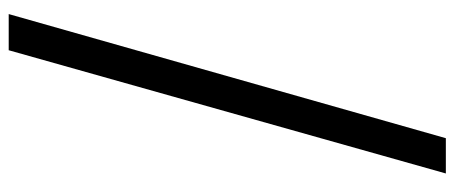

<svg xmlns="http://www.w3.org/2000/svg" viewBox="-314 -524 1019 430"><g transform="rotate(90 195.0 -309.5)"><path d="M12 180H93L369 -799H290Z"/></g></svg>

Font: Noto Sans JP Medium
Style: Regular
Weight: 500
Designer: Ryoko NISHIZUKA 西塚涼子 (kana, bopomofo & ideographs); Paul D. Hunt (Latin, Greek & Cyrillic); Sandoll Communications 산돌커뮤니
Foundry: Adobe
Version: Version 2.004;hotconv 1.0.118;makeotfexe 2.5.65603